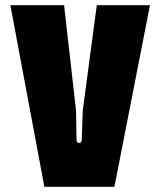

<svg xmlns="http://www.w3.org/2000/svg" viewBox="-20 -720 618 740"><path d="M151 0H421L558 -700H353L299 -294L295 -180C294 -165 276 -165 275 -180L273 -294L227 -700H20Z"/></svg>

Font: Finlandica Black
Style: Regular
Weight: 900
Designer: Niklas Ekholm, Juho Hiilivirta, Jaakko Suomalainen
Foundry: Helsinki Type Studio
Version: Version 2.000;Glyphs 3.2 (3202)